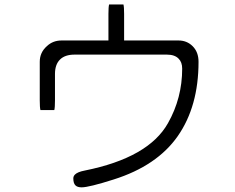

<svg xmlns="http://www.w3.org/2000/svg" viewBox="-20 -783 1040 849"><path d="M462.4 -763.2Q459.5 -752 459.5 -721.7V-604H252Q213.9 -604 187.5 -579.1Q155.8 -551.3 155.8 -509.8V-338.9Q155.8 -308.1 158.7 -296.4H220.2Q223.1 -308.1 223.1 -338.9V-456.1Q223.1 -497.6 245.1 -519.5Q267.1 -541.5 309.6 -541.5H717.8Q752.4 -541.5 769.5 -523.9Q785.6 -508.3 785.6 -479.5Q785.6 -349.6 722.7 -238.3Q636.7 -85.4 354.5 -28.8Q323.2 -22.9 311.5 -11.2Q304.2 -3.9 304.2 5.9Q304.2 27.3 313.5 36.6Q322.3 45.4 340.8 45.4Q373.5 45.4 482.4 10.7Q674.3 -49.8 766.1 -181.2Q857.9 -313 857.9 -509.8Q857.9 -552.7 832 -578.6Q806.6 -604 769.5 -604H528.8V-721.7Q528.8 -752 525.9 -763.2Z"/></svg>

Font: YuPearl-ExtraLight
Style: ExtraLight
Weight: 200
Designer: Max Yao
Foundry: Max-Everyday
Version: Version 1.011; ttfautohint (v1.8.3)